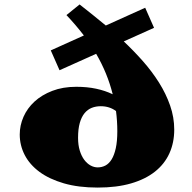

<svg xmlns="http://www.w3.org/2000/svg" viewBox="-20 -826 857 855"><path d="M67.9 -227.1Q67.9 -267.6 84.7 -305.9Q101.6 -344.2 133.8 -373.8Q166 -403.3 212.9 -421.4Q259.8 -439.5 319.8 -439.5Q368.2 -439.5 408.2 -430.9Q448.2 -422.4 481.9 -406.2Q458.5 -500 408.2 -586.4L245.1 -513.2L206.1 -601.6L353.5 -668Q318.4 -713.9 275.9 -758.8L334.5 -806.2Q361.3 -784.7 390.9 -761.5Q420.4 -738.3 451.2 -712.4L626.5 -791.5L666 -702.1L531.2 -641.6Q575.7 -599.6 616.5 -553.5Q657.2 -507.3 688.2 -458Q719.2 -408.7 737.5 -356.2Q755.9 -303.7 755.9 -249Q755.9 -190.9 734.4 -143.3Q712.9 -95.7 670.2 -61.8Q627.4 -27.8 563.7 -9.3Q500 9.3 415 9.3Q329.6 9.3 264.6 -9.5Q199.7 -28.3 156 -60.5Q112.3 -92.8 90.1 -135.7Q67.9 -178.7 67.9 -227.1ZM327.6 -212.4Q327.6 -180.2 335.2 -155.5Q342.8 -130.9 355.2 -114.3Q367.7 -97.7 383.3 -89.1Q398.9 -80.6 415 -80.6Q433.6 -80.6 449.5 -88.9Q465.3 -97.2 477.1 -116.2Q488.8 -135.3 495.6 -166Q502.4 -196.8 502.4 -241.7Q502.4 -286.6 496.6 -331.5Q467.8 -353 428.7 -353Q406.7 -353 388.4 -345.7Q370.1 -338.4 356.4 -321.8Q342.8 -305.2 335.2 -278.3Q327.6 -251.5 327.6 -212.4Z"/></svg>

Font: Poller One
Style: Regular
Weight: 400
Designer: Yvonne Schttler
Foundry: Yvonne Schttler
Version: Version 1.002